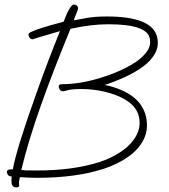

<svg xmlns="http://www.w3.org/2000/svg" viewBox="-20 -745 737 839"><path d="M51 74Q35 74 31 58Q29 47 31 26Q14 26 11 11Q6 -7 36 -5Q52 -95 141 -343Q164 -408 189.5 -475Q215 -542 242 -609Q116 -573 125 -573Q109 -573 105 -590Q103 -599 113 -604Q128 -612 164 -623.5Q200 -635 258 -650Q264 -664 268.5 -676Q273 -688 278 -697Q293 -725 302 -725Q318 -725 321 -711Q322 -705 315 -689Q308 -673 302 -656Q325 -660 359.5 -666.5Q394 -673 447 -673Q646 -673 667 -582Q675 -545 658.5 -513.5Q642 -482 607.5 -456Q573 -430 528.5 -409.5Q484 -389 438 -374Q594 -340 618 -235Q630 -180 608 -136Q586 -92 540.5 -60Q495 -28 435 -8Q314 32 141 32Q105 32 67 29Q62 50 63 58Q67 74 51 74ZM141 0Q297 0 412 -36Q465 -53 508.5 -82Q552 -111 574.5 -150.5Q597 -190 587 -236Q572 -299 479 -332Q410 -356 334 -356Q308 -356 285 -353Q259 -346 256 -346Q241 -346 237 -363Q234 -377 250 -377Q352 -377 472 -423Q516 -440 556.5 -463.5Q597 -487 619.5 -516.5Q642 -546 634 -579Q620 -639 454 -639Q415 -639 374 -634Q333 -629 288 -619Q212 -435 157.5 -281Q103 -127 73 -2Q81 -1 93 -0.5Q105 0 141 0Z"/></svg>

Font: Oooh Baby
Style: Normal
Weight: 400
Designer: Robert E. Leuschke
Foundry: Robert E. Leuschke
Version: Version 1.011; ttfautohint (v1.8.3)